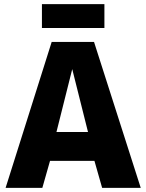

<svg xmlns="http://www.w3.org/2000/svg" viewBox="-20 -905 705 925"><path d="M7 0 229 -703H433L658 0H472L435 -130H221L184 0ZM252 -269H404L328 -572ZM182 -770V-885H483V-770Z"/></svg>

Font: Georama ExtraCondensed Thin
Style: Bold
Weight: 700
Version: Version 1.001